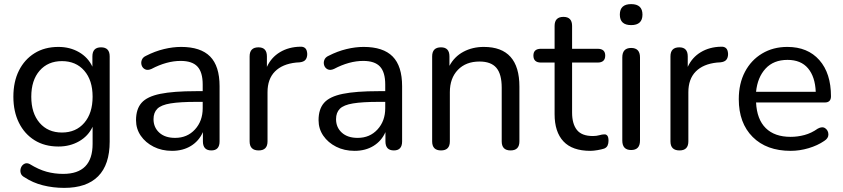

<svg xmlns="http://www.w3.org/2000/svg" viewBox="-20 -724 4098 933"><path d="M281 -80Q349 -80 389.5 -127Q430 -174 430 -254Q430 -334 389.5 -380.5Q349 -427 281 -427Q213 -427 172.5 -380.5Q132 -334 132 -254Q132 -174 172.5 -127Q213 -80 281 -80ZM292 189Q238 189 188.5 176.5Q139 164 100 138Q84 130 80.5 116.5Q77 103 82 90.5Q87 78 98.5 72Q110 66 124 73Q168 100 206.5 110.5Q245 121 287 121Q430 121 430 -25V-108Q409 -63 364.5 -37.5Q320 -12 264 -12Q197 -12 148 -42.5Q99 -73 72 -127.5Q45 -182 45 -254Q45 -327 72 -381Q99 -435 148 -465.5Q197 -496 264 -496Q320 -496 364 -470.5Q408 -445 429 -400V-450Q429 -494 471 -494Q513 -494 513 -450V-36Q513 76 457 132.5Q401 189 292 189Z M816 9Q766 9 726.5 -11Q687 -31 664 -64.5Q641 -98 641 -140Q641 -194 668 -224.5Q695 -255 759 -268Q823 -281 932 -281H965V-313Q965 -373 939.5 -400.5Q914 -428 858 -428Q790 -428 716 -389Q698 -381 685.5 -387Q673 -393 668.5 -406Q664 -419 669 -432.5Q674 -446 690 -453Q733 -475 776.5 -485.5Q820 -496 860 -496Q955 -496 1001 -449.5Q1047 -403 1047 -305V-37Q1047 7 1007 7Q966 7 966 -37V-82Q947 -39 908 -15Q869 9 816 9ZM965 -229H934Q854 -229 808.5 -221.5Q763 -214 744.5 -195.5Q726 -177 726 -145Q726 -105 754 -79.5Q782 -54 831 -54Q890 -54 927.5 -95Q965 -136 965 -198Z M1237 7Q1193 7 1193 -37V-450Q1193 -494 1236 -494Q1277 -494 1277 -450V-399Q1298 -445 1340.5 -470.5Q1383 -496 1439 -497Q1454 -498 1463 -490Q1472 -482 1473 -462Q1473 -444 1464.5 -433.5Q1456 -423 1435 -421L1419 -420Q1352 -413 1316 -376.5Q1280 -340 1280 -276V-37Q1280 7 1237 7Z M1703 9Q1653 9 1613.5 -11Q1574 -31 1551 -64.5Q1528 -98 1528 -140Q1528 -194 1555 -224.5Q1582 -255 1646 -268Q1710 -281 1819 -281H1852V-313Q1852 -373 1826.5 -400.5Q1801 -428 1745 -428Q1677 -428 1603 -389Q1585 -381 1572.5 -387Q1560 -393 1555.5 -406Q1551 -419 1556 -432.5Q1561 -446 1577 -453Q1620 -475 1663.5 -485.5Q1707 -496 1747 -496Q1842 -496 1888 -449.5Q1934 -403 1934 -305V-37Q1934 7 1894 7Q1853 7 1853 -37V-82Q1834 -39 1795 -15Q1756 9 1703 9ZM1852 -229H1821Q1741 -229 1695.5 -221.5Q1650 -214 1631.5 -195.5Q1613 -177 1613 -145Q1613 -105 1641 -79.5Q1669 -54 1718 -54Q1777 -54 1814.5 -95Q1852 -136 1852 -198Z M2123 7Q2080 7 2080 -37V-450Q2080 -494 2123 -494Q2164 -494 2164 -450V-404Q2188 -449 2232 -472.5Q2276 -496 2331 -496Q2504 -496 2504 -303V-37Q2504 7 2461 7Q2418 7 2418 -37V-298Q2418 -364 2392 -394.5Q2366 -425 2310 -425Q2244 -425 2205 -384.5Q2166 -344 2166 -276V-37Q2166 7 2123 7Z M2849 9Q2761 9 2718 -37Q2675 -83 2675 -169V-420H2609Q2572 -420 2572 -454Q2572 -487 2609 -487H2675V-598Q2675 -642 2718 -642Q2760 -642 2760 -598V-487H2884Q2921 -487 2921 -454Q2921 -420 2884 -420H2760V-177Q2760 -122 2783.5 -92.5Q2807 -63 2861 -63Q2879 -63 2892.5 -67Q2906 -71 2916 -71Q2925 -72 2931 -65Q2937 -58 2937 -40Q2937 -27 2932.5 -17Q2928 -7 2916 -2Q2904 2 2884 5.5Q2864 9 2849 9Z M3047 5Q3004 5 3004 -41V-445Q3004 -491 3047 -491Q3090 -491 3090 -445V-41Q3090 5 3047 5ZM3047 -602Q2992 -602 2992 -653Q2992 -704 3047 -704Q3102 -704 3102 -653Q3102 -602 3047 -602Z M3282 7Q3238 7 3238 -37V-450Q3238 -494 3281 -494Q3322 -494 3322 -450V-399Q3343 -445 3385.5 -470.5Q3428 -496 3484 -497Q3499 -498 3508 -490Q3517 -482 3518 -462Q3518 -444 3509.5 -433.5Q3501 -423 3480 -421L3464 -420Q3397 -413 3361 -376.5Q3325 -340 3325 -276V-37Q3325 7 3282 7Z M3822 9Q3705 9 3637.5 -58.5Q3570 -126 3570 -242Q3570 -318 3600 -375Q3630 -432 3683.5 -464Q3737 -496 3806 -496Q3905 -496 3961.5 -432Q4018 -368 4018 -256Q4018 -226 3988 -226H3654Q3658 -144 3701 -101.5Q3744 -59 3822 -59Q3856 -59 3889.5 -68Q3923 -77 3954 -99Q3976 -111 3990.5 -100.5Q4005 -90 4005.5 -71Q4006 -52 3985 -39Q3953 -17 3909.5 -4Q3866 9 3822 9ZM3654 -278H3944Q3941 -351 3906.5 -392Q3872 -433 3807 -433Q3739 -433 3700 -390.5Q3661 -348 3654 -278Z"/></svg>

Font: Chiron GoRound TC N
Style: Regular
Weight: 350
Designer: Ryoko NISHIZUKA 西塚涼子 (kana, bopomofo & ideographs); Paul D. Hunt (Latin, Greek & Cyrillic); Sandoll Communications 산돌커뮤니
Foundry: Adobe
Version: Version 1.000;hotconv 1.1.1;makeotfexe 2.6.0